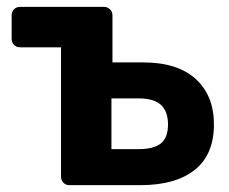

<svg xmlns="http://www.w3.org/2000/svg" viewBox="-20 -540 669 560"><path d="M182 0Q172 0 165 -7Q158 -14 158 -25V-402H39Q28 -402 21 -409Q14 -416 14 -427V-495Q14 -506 21 -513Q28 -520 39 -520H283Q293 -520 300.5 -513Q308 -506 308 -495V-358H397Q498 -358 551 -309.5Q604 -261 604 -177Q604 -89 548 -44.5Q492 0 390 0ZM305 -105H384Q428 -105 449 -121.5Q470 -138 470 -177Q470 -215 449.5 -234Q429 -253 384 -253H305Z"/></svg>

Font: Rubik SemiBold
Style: Regular
Weight: 600
Designer: Hubert and Fischer
Foundry: Hubert and Fischer
Version: Version 2.300;gftools[0.9.30]